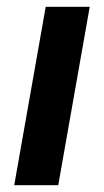

<svg xmlns="http://www.w3.org/2000/svg" viewBox="-20 -547 306 567"><path d="M22 0 115 -527H245L152 0Z"/></svg>

Font: Archivo SemiExpanded SemiBold
Style: Italic
Weight: 600
Width: 6
Italic angle: -10°
Designer: Hector Gatti
Foundry: Omnibus-Type
Version: Version 2.001